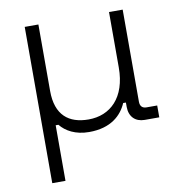

<svg xmlns="http://www.w3.org/2000/svg" viewBox="-78 -558 776 830"><g transform="rotate(-10 310.0 -143.0)"><path d="M85 200H143V-44H155C179 -14 221 10 281 10C377 10 425 -37 447 -88H459V-69C459 -26 485 0 526 0H590V-52H543C525 -52 515 -62 515 -82V-486H455V-243C455 -110 383 -44 288 -44C201 -44 145 -88 145 -194V-486H85Z"/></g></svg>

Font: Meta Space Light
Style: Regular
Weight: 300
Designer: Meta Pool / Florian Karsten
Foundry: Meta Pool / Florian Karsten
Version: Version 2.000;Glyphs 3.1.1 (3137)